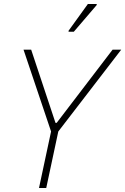

<svg xmlns="http://www.w3.org/2000/svg" viewBox="-20 -935 623 955"><path d="M174 0 234 -281 97 -688H135L256 -324H262L540 -688H583L270 -281L210 0ZM321 -777V-782L417 -915H461V-910L347 -777Z"/></svg>

Font: Saira Semi Condensed Thin
Style: Italic
Weight: 100
Width: 4
Italic angle: -12°
Designer: Hector Gatti with collaboration of the Omnibus-Type team
Foundry: Omnibus-Type
Version: Version 1.001; ttfautohint (v1.8)